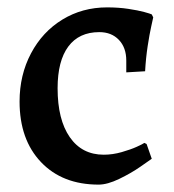

<svg xmlns="http://www.w3.org/2000/svg" viewBox="-20 -488 472 520"><path d="M33 -213Q33 -285 64 -343.5Q95 -402 149 -435Q203 -468 270 -468Q301 -468 327.5 -464Q354 -460 370.5 -455.5Q387 -451 391 -449L395 -441Q394 -436 389.5 -416Q385 -396 380 -363.5Q375 -331 373 -295L322 -292V-324Q322 -359 302 -380Q282 -401 249 -401Q194 -401 165 -362Q136 -323 136 -249Q136 -164 169 -116.5Q202 -69 261 -69Q285 -69 309.5 -76Q334 -83 350.5 -90.5Q367 -98 371 -101L377 -98L391 -58Q384 -53 359.5 -36Q335 -19 303 -3.5Q271 12 247 12Q149 12 91 -49Q33 -110 33 -213Z"/></svg>

Font: Alegreya Medium
Style: Regular
Weight: 500
Designer: Juan Pablo del Peral
Foundry: Huerta Tipografica
Version: Version 2.007; ttfautohint (v1.6)